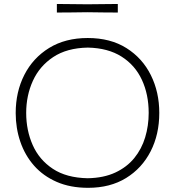

<svg xmlns="http://www.w3.org/2000/svg" viewBox="-20 -912 858 942"><path d="M412.5 9.5Q325 9.5 258.5 -19.5Q192 -48.5 147.2 -99.2Q102.5 -150 79.8 -216.5Q57 -283 57 -357.5Q57 -461.5 99.5 -544.8Q142 -628 221.2 -676.8Q300.5 -725.5 410.5 -725.5Q522 -725.5 600.5 -676Q679 -626.5 720.2 -543.2Q761.5 -460 761.5 -358Q761.5 -252.5 719 -169.5Q676.5 -86.5 598.5 -38.5Q520.5 9.5 412.5 9.5ZM410.5 -37.5Q489 -39 545.8 -65.5Q602.5 -92 638.8 -136.5Q675 -181 692.2 -238Q709.5 -295 709.5 -358Q709.5 -448.5 676.2 -520.2Q643 -592 576.5 -634.2Q510 -676.5 410.5 -678.5Q308 -676.5 241 -632Q174 -587.5 141.2 -515.2Q108.5 -443 108.5 -358Q108.5 -272.5 140.5 -200.2Q172.5 -128 239.2 -83.8Q306 -39.5 410.5 -37.5ZM259 -850.5V-892.5Q293 -892 330.5 -891.8Q368 -891.5 408.5 -891Q449 -891.5 486.5 -891.8Q524 -892 558 -892.5V-850.5Q524 -850.5 486.5 -851Q449 -851.5 408.5 -852Q368 -851.5 330.5 -851Q293 -850.5 259 -850.5Z"/></svg>

Font: Commissioner Loud ExtraLight
Style: Regular
Weight: 200
Designer: Kostas Bartsokas
Foundry: Kostas Bartsokas
Version: Version 1.000; ttfautohint (v1.8.3)